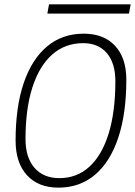

<svg xmlns="http://www.w3.org/2000/svg" viewBox="-20 -859 626 889"><path d="M250.5 9.8Q157.2 9.8 104.7 -47.9Q52.2 -105.5 52.2 -208Q52.2 -363.8 89.8 -474.4Q127.4 -585 198 -644Q268.6 -703.1 367.2 -703.1Q460.4 -703.1 512.7 -647Q564.9 -590.8 564.9 -490.7Q564.9 -333.5 527.6 -221.4Q490.2 -109.4 419.9 -49.8Q349.6 9.8 250.5 9.8ZM254.9 -34.2Q336.4 -34.2 394.5 -87.6Q452.6 -141.1 483.4 -241.7Q514.2 -342.3 514.2 -483.4Q514.2 -566.4 474.9 -612.8Q435.5 -659.2 365.2 -659.2Q281.2 -659.2 221.4 -606.2Q161.6 -553.2 129.9 -454.1Q98.1 -355 98.1 -215.3Q98.1 -129.9 139.6 -82Q181.2 -34.2 254.9 -34.2ZM199.2 -795.9 207 -838.9H585L577.1 -795.9Z"/></svg>

Font: Cascadia Mono ExtraLight
Style: Italic
Weight: 200
Italic angle: -10°
Monospace: yes
Designer: Aaron Bell
Foundry: Saja Typeworks
Version: Version 2404.023; ttfautohint (v1.8.4)